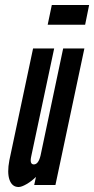

<svg xmlns="http://www.w3.org/2000/svg" viewBox="-20 -741 377 769"><path d="M54.5 8Q66.5 8 86.8 -3.8Q107 -15.5 124 -32.5L117 0H202L318 -547H233L142.5 -118.5Q134 -82.5 115.5 -82.5Q98 -82.5 105 -114.5L197 -547H112.5L17.5 -99Q8 -49 18.2 -20.5Q28.5 8 54.5 8ZM171 -642H321L337 -721H187.5Z"/></svg>

Font: League Gothic SemiCondensed Italic
Style: Regular
Weight: 400
Width: 4
Designer: The League of Moveable Type
Version: Version 1.600; ttfautohint (v1.8.3)